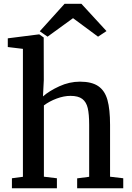

<svg xmlns="http://www.w3.org/2000/svg" viewBox="-20 -1003 702 1023"><path d="M21.5 0ZM102.1 -61V-742.7L21.5 -752.4V-798.8L187 -819.8H189.5L212.9 -803.2L213.4 -576.7L209 -489.3Q242.2 -518.6 295.9 -543.2Q349.6 -567.9 406.2 -567.9Q468.8 -567.9 503.7 -543.9Q538.6 -520 552.5 -470.5Q566.4 -420.9 566.4 -337.4V-61.5L636.7 -53.2V0H391.1V-52.7L455.1 -61V-337.9Q455.1 -394.5 447.5 -427Q439.9 -459.5 418.5 -475.8Q397 -492.2 355.5 -492.2Q320.3 -492.2 281.7 -477.8Q243.2 -463.4 213.9 -441.4V-61.5L283.2 -53.2V0H43.5V-53.2ZM324.2 -982.9H413.6L547.4 -837.4L502.4 -807.6L369.1 -906.2L233.4 -807.6L191.9 -836.4Z"/></svg>

Font: Merriweather
Style: Regular
Weight: 400
Designer: Eben Sorkin
Foundry: Eben Sorkin
Version: Version 1.584; ttfautohint (v1.6)